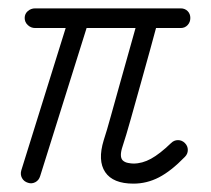

<svg xmlns="http://www.w3.org/2000/svg" viewBox="-20 -425 505 459"><path d="M299 14Q250 14 231.5 -13.5Q213 -41 228 -90Q235 -111 245 -147.5Q255 -184 266.5 -224.5Q278 -265 288 -301Q298 -337 304 -358H187L76 -4Q73 6 64.5 10.5Q56 15 47 12Q37 9 32.5 0.5Q28 -8 31 -18L137 -358H64Q54 -358 46.5 -365Q39 -372 39 -382Q39 -392 46.5 -398.5Q54 -405 64 -405H412Q422 -405 428.5 -398.5Q435 -392 435 -382Q435 -372 428.5 -365Q422 -358 412 -358H353Q349 -343 339 -306.5Q329 -270 316.5 -225.5Q304 -181 292.5 -140Q281 -99 273 -75Q265 -51 273 -42Q278 -37 286 -35.5Q294 -34 299 -34Q320 -34 341 -45.5Q362 -57 389 -83Q396 -90 405.5 -90Q415 -90 422 -83Q429 -76 429 -66.5Q429 -57 422 -50Q389 -16 360 -1Q331 14 299 14Z"/></svg>

Font: Zen Kurenaido
Style: Regular
Weight: 400
Designer: Yoshimichi Ohira
Foundry: Positype
Version: Version 1.001